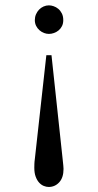

<svg xmlns="http://www.w3.org/2000/svg" viewBox="-20 -497 373 732"><path d="M222.2 147Q222.2 180.2 205.8 198Q189.5 215.8 165.5 215.8Q156.7 215.8 147 211.9Q137.2 208 129.2 199.2Q121.1 190.4 116 176.5Q110.8 162.6 110.8 142.6Q110.8 136.7 111.1 128.2Q111.3 119.6 112.8 109.4L156.7 -286.6H176.3L218.8 109.4Q220.7 127 221.4 134.3Q222.2 141.6 222.2 147ZM221.2 -420.4Q221.2 -407.2 216.3 -397.5Q211.4 -387.7 203.4 -381.1Q195.3 -374.5 185.5 -371.1Q175.8 -367.7 166.5 -367.7Q157.2 -367.7 147.7 -371.3Q138.2 -375 130.4 -381.8Q122.6 -388.7 117.7 -398.4Q112.8 -408.2 112.8 -420.4Q112.8 -432.1 117.2 -442.4Q121.6 -452.6 128.9 -460.2Q136.2 -467.8 146 -472.2Q155.8 -476.6 166.5 -476.6Q174.8 -476.6 184.3 -473.4Q193.8 -470.2 202.1 -463.4Q210.4 -456.5 215.8 -445.8Q221.2 -435.1 221.2 -420.4Z"/></svg>

Font: Doulos SIL Viet
Style: Regular
Weight: 400
Designer: Walt Agee, Victor Gaultney, Peter Martin, Debbi Hosken, Becca Hirsbrunner
Foundry: SIL International
Version: Version 5.000